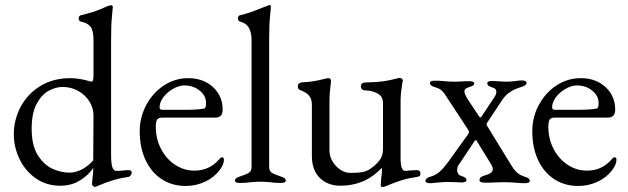

<svg xmlns="http://www.w3.org/2000/svg" viewBox="-20 -725 2498 764"><path d="M346 9 348 -17Q351 -35 351 -51V-57Q333 -29 299 -7.5Q265 14 220 14Q165 14 123 -15Q81 -44 58 -91.5Q35 -139 35 -190Q35 -249 62.5 -300.5Q90 -352 141 -383Q192 -414 260 -414Q279 -414 299 -410.5Q319 -407 332 -403Q341 -400 345 -400Q348 -400 350 -406Q352 -412 352 -424V-566Q352 -604 340 -619Q328 -634 302 -639Q293 -641 293 -652Q293 -661 301 -664Q354 -677 380 -688.5Q406 -700 409 -701Q417 -704 422 -704Q428 -704 429 -698Q429 -692 425.5 -660Q422 -628 422 -562V-110Q422 -75 427 -60Q432 -45 443 -45Q460 -45 486 -48H491Q504 -48 504 -39Q504 -32 499.5 -26.5Q495 -21 490 -21Q436 -14 373 13Q362 19 357 19Q355 19 350.5 15Q346 11 346 9ZM351 -87 352 -267Q352 -294 336.5 -320Q321 -346 292.5 -362.5Q264 -379 229 -379Q202 -379 174 -364Q146 -349 126 -312Q106 -275 106 -213Q106 -144 132 -105Q158 -66 192 -52Q226 -38 256 -38Q282 -38 307 -51.5Q332 -65 351 -87Z M536 -203Q536 -259 562.5 -308Q589 -357 633 -385.5Q677 -414 729 -414Q789 -414 827.5 -378.5Q866 -343 866 -288Q866 -257 836 -257H625Q611 -257 605.5 -249.5Q600 -242 600 -220Q600 -173 620.5 -133Q641 -93 676.5 -69.5Q712 -46 754 -46Q813 -46 852 -91Q858 -99 863 -99Q871 -99 871 -89Q871 -70 853 -47Q831 -18 795 -1.5Q759 15 719 15Q665 15 623.5 -12Q582 -39 559 -88.5Q536 -138 536 -203ZM718 -288Q765 -288 792 -293Q800 -294 800 -315Q800 -344 774.5 -364.5Q749 -385 714 -385Q692 -385 668.5 -371.5Q645 -358 630 -338Q615 -318 615 -298Q615 -288 627 -288Z M915 -6Q915 -13 920.5 -16.5Q926 -20 938 -24Q960 -31 970.5 -37.5Q981 -44 981 -62V-566Q981 -629 935 -639Q931 -640 929 -643.5Q927 -647 927 -652Q927 -662 934 -664Q973 -673 1023 -694L1047 -703Q1051 -705 1053 -705Q1055 -705 1056.5 -702.5Q1058 -700 1058 -698Q1058 -692 1054.5 -660Q1051 -628 1051 -562V-62Q1051 -44 1061.5 -37.5Q1072 -31 1094 -24Q1106 -20 1111.5 -16.5Q1117 -13 1117 -6Q1117 3 1097 3Q1071 3 1054 0Q1032 -2 1016 -2Q1000 -2 978 0Q962 3 935 3Q915 3 915 -6Z M1495 11 1497 -16Q1500 -36 1500 -51V-57Q1462 -19 1422 -2.5Q1382 14 1335 14Q1284 14 1252.5 -17Q1221 -48 1221 -105V-308Q1221 -330 1211 -343Q1201 -356 1178 -365Q1165 -369 1165 -381Q1165 -395 1180 -397Q1211 -399 1229 -402Q1247 -405 1279 -413L1287 -414Q1298 -414 1297 -400Q1291 -354 1291 -323V-128Q1291 -92 1317 -64.5Q1343 -37 1375 -37Q1405 -37 1423.5 -40.5Q1442 -44 1459 -57Q1477 -70 1490.5 -87.5Q1504 -105 1504 -132V-315Q1504 -342 1481.5 -353.5Q1459 -365 1437 -365Q1416 -365 1416 -382Q1416 -397 1437 -397Q1480 -398 1505.5 -401.5Q1531 -405 1560 -413Q1566 -415 1570 -415Q1575 -415 1579 -412Q1583 -409 1583 -404L1581 -395Q1579 -384 1576.5 -363.5Q1574 -343 1574 -326V-95Q1574 -45 1592 -45L1615 -47L1638 -48Q1653 -48 1653 -35Q1653 -27 1649.5 -24.5Q1646 -22 1639 -21Q1605 -16 1579 -8Q1553 0 1522 13Q1510 19 1502 19Q1495 19 1495 11Z M1673 -5Q1673 -12 1679 -16Q1685 -20 1696 -23Q1713 -28 1728 -40.5Q1743 -53 1763 -80L1840 -187Q1846 -194 1846 -200Q1846 -205 1842 -210L1760 -335Q1748 -355 1738.5 -364Q1729 -373 1714 -377Q1703 -380 1697 -384Q1691 -388 1691 -395Q1691 -404 1711 -404Q1732 -404 1748 -402Q1768 -400 1793 -400L1819 -401Q1826 -402 1844 -402H1847Q1867 -402 1867 -393Q1867 -388 1862.5 -385Q1858 -382 1849 -379Q1839 -376 1833.5 -372.5Q1828 -369 1828 -362Q1828 -351 1841 -330L1887 -261Q1891 -254 1896 -261L1947 -338Q1955 -349 1955 -360Q1955 -372 1942 -376Q1930 -380 1924.5 -383.5Q1919 -387 1919 -394Q1919 -403 1939 -403Q1944 -403 1962.5 -401.5Q1981 -400 1992 -400Q2014 -400 2031 -402.5Q2048 -405 2055 -405Q2075 -405 2075 -396Q2075 -389 2069.5 -385.5Q2064 -382 2052 -378Q2004 -364 1981 -331L1918 -236Q1914 -230 1919 -223L2016 -65Q2028 -46 2039 -37Q2050 -28 2065 -23Q2076 -20 2082 -16Q2088 -12 2088 -5Q2088 4 2068 4Q2049 4 2031 2Q2011 0 1984 0L1947 1Q1934 2 1911 2Q1888 2 1888 -8Q1888 -16 1894 -20.5Q1900 -25 1913 -28Q1941 -36 1941 -52Q1941 -60 1935 -70L1876 -166Q1875 -167 1873 -167Q1871 -167 1870 -166L1804 -67Q1799 -60 1799 -48Q1799 -41 1802.5 -34.5Q1806 -28 1813 -26Q1825 -22 1830.5 -18.5Q1836 -15 1836 -8Q1836 1 1816 1Q1810 1 1794.5 0Q1779 -1 1760 -1Q1747 -1 1714 2Q1700 4 1693 4Q1673 4 1673 -5Z M2098 -203Q2098 -259 2124.5 -308Q2151 -357 2195 -385.5Q2239 -414 2291 -414Q2351 -414 2389.5 -378.5Q2428 -343 2428 -288Q2428 -257 2398 -257H2187Q2173 -257 2167.5 -249.5Q2162 -242 2162 -220Q2162 -173 2182.5 -133Q2203 -93 2238.5 -69.5Q2274 -46 2316 -46Q2375 -46 2414 -91Q2420 -99 2425 -99Q2433 -99 2433 -89Q2433 -70 2415 -47Q2393 -18 2357 -1.5Q2321 15 2281 15Q2227 15 2185.5 -12Q2144 -39 2121 -88.5Q2098 -138 2098 -203ZM2280 -288Q2327 -288 2354 -293Q2362 -294 2362 -315Q2362 -344 2336.5 -364.5Q2311 -385 2276 -385Q2254 -385 2230.5 -371.5Q2207 -358 2192 -338Q2177 -318 2177 -298Q2177 -288 2189 -288Z"/></svg>

Font: EB Garamond
Style: Regular
Weight: 400
Designer: Georg Duffner and Octavio Pardo
Foundry: Georg Duffner
Version: Version 1.000; ttfautohint (v1.6)